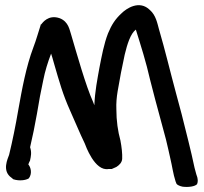

<svg xmlns="http://www.w3.org/2000/svg" viewBox="-20 -703 806 759"><path d="M422 -35 440 -43C451 -50 462 -60 463 -75C464 -95 461 -122 456 -148C446 -184 440 -225 440 -271C439 -295 441 -318 445 -342C453 -390 463 -442 473 -487C483 -529 496 -570 517 -586C537 -522 558 -456 573 -389C586 -336 600 -286 615 -230L636 -152C643 -124 648 -100 653 -78C661 -45 664 -17 674 14L678 24C681 28 691 33 702 35C726 38 751 34 759 25C763 15 762 8 760 -2L756 -14C754 -20 752 -28 749 -40C735 -108 715 -183 698 -252L676 -334C653 -419 633 -504 608 -589C602 -611 596 -643 573 -663C531 -705 479 -669 460 -650C436 -628 421 -605 407 -571C391 -530 382 -481 373 -435C365 -390 355 -341 353 -287L348 -300C319 -364 284 -489 261 -567C255 -583 252 -617 216 -631C170 -647 147 -611 144 -608L143 -606L142 -608C132 -578 124 -547 112 -516C83 -439 67 -351 52 -267C42 -208 29 -144 16 -91C11 -76 -14 -27 26 0L33 6H34C55 13 82 10 94 2C108 -17 102 -41 92 -53C93 -57 96 -63 99 -69V-70C102 -84 106 -100 99 -121C109 -163 118 -208 126 -253L138 -322C142 -344 147 -364 151 -386C158 -422 169 -457 182 -491C185 -482 189 -469 193 -454C216 -375 228 -331 257 -266C277 -222 295 -177 315 -136C318 -129 354 -24 410 -35Z"/></svg>

Font: Stray Cat
Style: Blk
Weight: 900
Version: Version 1.0